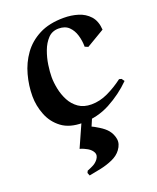

<svg xmlns="http://www.w3.org/2000/svg" viewBox="-140 -580 756 923"><g transform="rotate(-20 237.5 -118.5)"><path d="M455.1 -378.9 362.8 -324.2 346.2 -331.1Q346.2 -361.8 337.6 -390.4Q329.1 -418.9 310.1 -437.5Q291 -456.1 257.8 -456.1Q224.6 -456.1 203.4 -433.6Q182.1 -411.1 169.7 -377.7Q157.2 -344.2 152.1 -309.1Q147 -273.9 147 -248Q147 -220.2 153.6 -187.5Q160.2 -154.8 175.5 -125.5Q190.9 -96.2 217.5 -77.6Q244.1 -59.1 283.2 -59.1Q326.2 -59.1 368.2 -79.1Q410.2 -99.1 448.2 -127.9L460 -125L470.2 -110.8Q419.4 -60.1 354.2 -25.1Q289.1 9.8 211.9 9.8Q146 9.8 106 -20Q65.9 -49.8 47.4 -96.9Q28.8 -144 28.8 -192.9Q28.8 -247.1 43.5 -301Q58.1 -355 89.6 -398.9Q121.1 -442.9 172.6 -469.5Q224.1 -496.1 298.8 -496.1Q336.9 -496.1 371.3 -485.6Q405.8 -475.1 429 -449.5Q452.1 -423.8 455.1 -378.9ZM212.4 -5.9H266.1L246.1 41Q255.9 44.9 280.5 60.1Q305.2 75.2 319.3 91.8Q336.4 112.8 340.8 138.9Q345.2 165 325.2 191.9Q309.1 213.9 279.5 227.1Q250 240.2 217 247.1Q184.1 253.9 157.2 258.8L151.4 244.1L156.2 233.9Q176.3 226.1 189.2 219Q202.1 211.9 212.4 199.2Q226.6 180.2 219 164.6Q211.4 148.9 192.9 137.9Q174.3 127 155.3 122.1Z"/></g></svg>

Font: Aref Ruqaa
Style: Bold
Weight: 700
Designer: Abdullah Aref
Version: Version 1.002